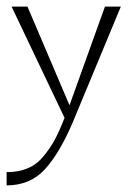

<svg xmlns="http://www.w3.org/2000/svg" viewBox="-20 -360 400 580"><path d="M175 -4 15 -340H63L190 -42L297 -340H345L200 9Q160 103 115.5 151.5Q71 200 0 200V160Q36 160 63.5 148.5Q91 137 111.5 112Q132 87 145.5 62Q159 37 175 -4Z"/></svg>

Font: Glametrix
Style: Light
Weight: 300
Designer: gluk
Foundry: gluk
Version: Version 0.40